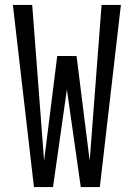

<svg xmlns="http://www.w3.org/2000/svg" viewBox="-20 -755 540 775"><path d="M117 0 32 -735H110L158 -106L211 -529H289L342 -106L390 -735H468L383 0H306L250 -394L194 0Z"/></svg>

Font: Iosevka SS04
Style: Regular
Weight: 400
Monospace: yes
Designer: Belleve Invis
Foundry: Belleve Invis
Version: Version 19.0.0; ttfautohint (v1.8.4)